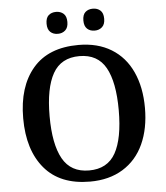

<svg xmlns="http://www.w3.org/2000/svg" viewBox="-60 -965 887 1029"><g transform="rotate(-5 383.0 -451.0)"><path d="M55 -359Q55 -529 138.5 -627Q222 -725 384 -725Q487 -725 560.5 -680Q634 -635 672 -552Q710 -469 710 -358Q710 -247 672 -164Q634 -81 560 -35.5Q486 10 383 10Q222 10 138.5 -89Q55 -188 55 -359ZM569 -358Q569 -509 525.5 -587Q482 -665 384 -665Q285 -665 241 -587Q197 -509 197 -358Q197 -207 241 -128.5Q285 -50 383 -50Q482 -50 525.5 -128Q569 -206 569 -358ZM224 -853Q224 -884 239.5 -898Q255 -912 280 -912Q304 -912 320 -898Q336 -884 336 -853Q336 -823 320 -808.5Q304 -794 280 -794Q255 -794 239.5 -808.5Q224 -823 224 -853ZM422 -853Q422 -884 437.5 -898Q453 -912 478 -912Q502 -912 518 -898Q534 -884 534 -853Q534 -823 518 -808.5Q502 -794 478 -794Q453 -794 437.5 -808.5Q422 -823 422 -853Z"/></g></svg>

Font: Noto Serif SemiBold
Style: Regular
Weight: 600
Designer: Monotype Design Team
Foundry: Monotype Imaging Inc.
Version: Version 1.001